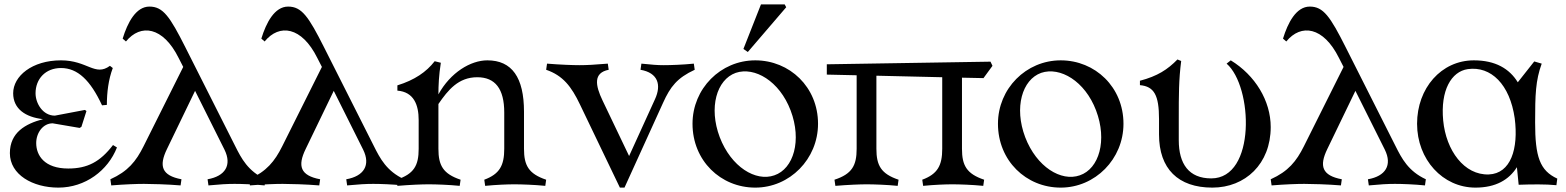

<svg xmlns="http://www.w3.org/2000/svg" viewBox="-20 -840 7137 875"><path d="M246 15C369 15 472 -63 513 -168L495 -179C436 -102 378 -72 291 -72C182 -72 145 -132 145 -188C145 -235 176 -278 220 -278L343 -257L351 -262L374 -334L367 -339L230 -313C175 -313 142 -369 142 -415C142 -480 187 -530 258 -530C334 -530 392 -474 445 -360L467 -362C467 -418 474 -477 494 -530L481 -540C413 -490 379 -565 258 -565C126 -565 40 -493 40 -415C40 -344 96 -306 176 -297C96 -276 25 -236 25 -142C25 -44 129 15 246 15Z M539 -664 554 -651C621 -733 723 -719 794 -576L815 -535L634 -173C600 -105 563 -59 483 -23L487 5C548 0 604 -2 636 -2C668 -2 744 0 803 5L807 -23C717 -40 703 -83 741 -161L869 -426L1003 -158C1038 -87 1006 -37 926 -23L930 5C981 0 1017 -2 1049 -2C1081 -2 1137 0 1186 5L1190 -23C1110 -60 1080 -118 1052 -174L825 -624C754 -765 723 -810 661 -810C599 -810 561 -736 539 -664Z M1171 -664 1186 -651C1253 -733 1355 -719 1426 -576L1447 -535L1266 -173C1232 -105 1195 -59 1115 -23L1119 5C1180 0 1236 -2 1268 -2C1300 -2 1376 0 1435 5L1439 -23C1349 -40 1335 -83 1373 -161L1501 -426L1635 -158C1670 -87 1638 -37 1558 -23L1562 5C1613 0 1649 -2 1681 -2C1713 -2 1769 0 1818 5L1822 -23C1742 -60 1712 -118 1684 -174L1457 -624C1386 -765 1355 -810 1293 -810C1231 -810 1193 -736 1171 -664Z M2187 -21 2191 7C2242 2 2292 0 2324 0C2356 0 2416 2 2465 7L2469 -21C2389 -48 2368 -86 2368 -162V-331C2368 -487 2313 -565 2201 -565C2125 -565 2033 -510 1978 -410C1978 -451 1980 -496 1989 -554L1961 -561C1923 -512 1869 -475 1791 -451V-427C1866 -421 1888 -362 1888 -293V-162C1888 -86 1867 -47 1787 -21L1791 7C1852 2 1902 0 1934 0C1966 0 2026 2 2075 7L2079 -21C1999 -48 1978 -86 1978 -162V-330V-366C2022 -430 2069 -488 2155 -488C2237 -488 2278 -435 2278 -327V-162C2278 -86 2257 -47 2187 -21Z M2473 -550 2469 -522C2545 -496 2584 -446 2623 -364L2805 15H2826L3002 -372C3035 -445 3066 -485 3146 -522L3142 -550C3093 -545 3037 -543 3005 -543C2973 -543 2954 -545 2903 -550L2899 -522C2979 -508 2995 -453 2965 -388L2847 -129L2726 -382C2693 -451 2683 -508 2754 -522L2750 -550C2691 -545 2654 -543 2622 -543C2590 -543 2534 -545 2473 -550Z M3422 15C3579 15 3708 -115 3708 -276C3708 -443 3579 -565 3422 -565C3264 -565 3136 -436 3136 -276C3136 -108 3264 15 3422 15ZM3509 -41C3424 -11 3312 -79 3260 -215C3209 -350 3246 -477 3333 -508C3419 -537 3532 -471 3583 -337C3635 -200 3597 -71 3509 -41ZM3368 -617 3388 -603 3563 -807 3556 -820H3448Z M4183 -21 4187 7C4238 2 4288 0 4320 0C4352 0 4412 2 4461 7L4465 -21C4385 -48 4364 -86 4364 -162V-486L4462 -484L4503 -540L4494 -559L3748 -547V-500L3884 -497V-162C3884 -86 3863 -47 3783 -21L3787 7C3848 2 3898 0 3930 0C3962 0 4022 2 4071 7L4075 -21C3995 -48 3974 -86 3974 -162V-495L4274 -488V-162C4274 -86 4253 -47 4183 -21Z M4814 15C4971 15 5100 -115 5100 -276C5100 -443 4971 -565 4814 -565C4656 -565 4528 -436 4528 -276C4528 -108 4656 15 4814 15ZM4901 -41C4816 -11 4704 -79 4652 -215C4601 -350 4638 -477 4725 -508C4811 -537 4924 -471 4975 -337C5027 -200 4989 -71 4901 -41Z M5505 15C5655 15 5771 -93 5771 -261C5771 -381 5700 -497 5589 -565L5570 -550C5690 -446 5705 -27 5500 -27C5398 -27 5352 -93 5352 -201V-301C5352 -407 5352 -477 5363 -562L5346 -569C5301 -523 5255 -493 5175 -472V-452C5240 -446 5262 -406 5262 -297V-227C5262 -71 5349 15 5505 15Z M5827 -664 5842 -651C5909 -733 6011 -719 6082 -576L6103 -535L5922 -173C5888 -105 5851 -59 5771 -23L5775 5C5836 0 5892 -2 5924 -2C5956 -2 6032 0 6091 5L6095 -23C6005 -40 5991 -83 6029 -161L6157 -426L6291 -158C6326 -87 6294 -37 6214 -23L6218 5C6269 0 6305 -2 6337 -2C6369 -2 6425 0 6474 5L6478 -23C6398 -60 6368 -118 6340 -174L6113 -624C6042 -765 6011 -810 5949 -810C5887 -810 5849 -736 5827 -664Z M7073 4 7077 -26C6997 -63 6976 -126 6976 -282C6976 -408 6978 -473 7006 -550L6972 -560L6897 -465C6859 -527 6795 -565 6697 -565C6548 -565 6438 -438 6438 -276C6438 -113 6555 15 6704 15C6797 15 6857 -21 6893 -78L6901 2C6959 0 7024 -1 7073 4ZM6883 -301C6901 -162 6865 -49 6765 -45C6653 -41 6570 -154 6557 -291C6544 -428 6594 -514 6669 -525C6775 -540 6861 -455 6883 -301Z"/></svg>

Font: Basteleur Moonlight
Style: Regular
Weight: 300
Designer: Keussel
Foundry: Keussel Studio
Version: Version 1.300;Glyphs 3.2 (3192)